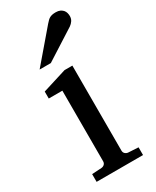

<svg xmlns="http://www.w3.org/2000/svg" viewBox="-190 -787 684 841"><g transform="rotate(-30 151.5 -366.5)"><path d="M34.2 0V-39.1L83 -42Q92.3 -43 98.1 -48.8Q104 -54.7 104 -64V-420.9H35.2V-456.1L157.2 -494.1H196.8V-64Q196.8 -54.7 202.9 -48.8Q209 -43 217.8 -42L269 -39.1V0ZM295.9 -688Q295.9 -674.3 289.3 -664.6Q282.7 -654.8 272.9 -647.9L120.6 -550.8H64L196.8 -706.1Q202.6 -712.4 207.5 -717.5Q212.4 -722.7 218.3 -726.1Q224.1 -729.5 231.7 -731.2Q239.3 -732.9 250 -732.9Q263.2 -732.9 272 -728.8Q280.8 -724.6 286.1 -718.3Q291.5 -711.9 293.7 -703.9Q295.9 -695.8 295.9 -688Z"/></g></svg>

Font: Charis SIL APac
Style: Regular
Weight: 400
Foundry: SIL International
Version: Version 5.000